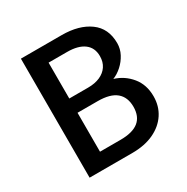

<svg xmlns="http://www.w3.org/2000/svg" viewBox="-160 -839 954 978"><g transform="rotate(-30 317.0 -350.0)"><path d="M91.2 0V-700H331.3Q432 -700 493.9 -655.2Q555.8 -610.5 555.8 -523.2Q555.8 -490.1 540.1 -460.3Q524.4 -430.5 499.5 -408.1Q474.6 -385.7 447.3 -375.1Q504.7 -357.6 542.8 -311.1Q580.8 -264.7 580.8 -196.6Q580.8 -138.9 551.8 -94.7Q522.8 -50.4 469.3 -25.2Q415.8 0 342.4 0ZM203.2 -88.1H323.6Q395.2 -88.1 430.3 -116.2Q465.4 -144.3 465.4 -201.6Q465.4 -257.8 430.2 -287.4Q394.9 -317 321.7 -317H203.2ZM203.2 -401H314.1Q354.2 -401 383.9 -414Q413.6 -427 430 -451.5Q446.4 -475.9 446.4 -510.2Q446.4 -559.6 411.6 -585.7Q376.8 -611.9 312.3 -611.9H203.2Z"/></g></svg>

Font: Geologica-Sharp
Style: Regular
Weight: 100
Designer: Sindre Bremnes, Frode Helland
Foundry: Monokrom Skriftforlag AS
Version: Version 1.010;gftools[0.9.28]